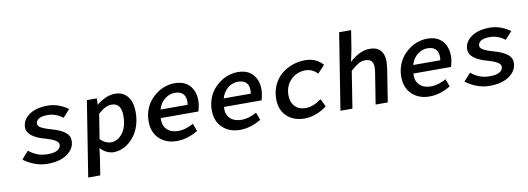

<svg xmlns="http://www.w3.org/2000/svg" viewBox="-67 -1158 4932 1795"><g transform="rotate(-10 2398.5 -260.0)"><path d="M300.8 13.2Q236.3 13.2 177.5 -9.3Q118.7 -31.7 73.2 -66.9L138.2 -140.1Q177.2 -107.9 220 -91.6Q262.7 -75.2 317.9 -75.2Q378.4 -75.2 409.7 -94.2Q440.9 -113.3 440.9 -144Q440.9 -168 409.2 -187Q377.4 -206.1 309.1 -225.1Q238.8 -244.1 194.3 -277.8Q149.9 -311.5 149.9 -358.9Q149.9 -429.2 215.8 -476.1Q281.7 -522.9 392.1 -522.9Q447.8 -522.9 497.8 -503.9Q547.9 -484.9 585.9 -456.1L521 -384.8Q453.6 -436 378.9 -436Q319.3 -436 292.7 -418.5Q266.1 -400.9 266.1 -373Q266.1 -360.4 275.1 -349.6Q284.2 -338.9 302.7 -329.6Q321.3 -320.3 341.6 -313.2Q361.8 -306.2 392.1 -297.9Q473.6 -274.4 515.9 -242.7Q558.1 -210.9 558.1 -161.1Q558.1 -87.4 488.3 -37.1Q418.5 13.2 300.8 13.2Z M650.4 205.1 763.7 -509.8H857.4L856.4 -451.2H859.4Q897.5 -483.4 942.9 -503.2Q988.3 -522.9 1029.8 -522.9Q1108.9 -522.9 1151.4 -468.8Q1193.8 -414.6 1193.8 -319.8Q1193.8 -259.3 1178.5 -205.6Q1163.1 -151.9 1137 -112.5Q1110.8 -73.2 1076.7 -44.4Q1042.5 -15.6 1004.2 -1.2Q965.8 13.2 926.8 13.2Q893.1 13.2 859.9 -3.2Q826.7 -19.5 801.8 -48.8L790.5 42L764.6 205.1ZM917.5 -82Q983.9 -82 1029.3 -143.1Q1074.7 -204.1 1074.7 -307.1Q1074.7 -428.2 982.4 -428.2Q923.3 -428.2 854.5 -363.8L817.4 -130.9Q839.8 -106 866.7 -94Q893.6 -82 917.5 -82Z M1527.3 13.2Q1425.8 13.2 1361.6 -47.9Q1297.4 -108.9 1297.4 -212.9Q1297.4 -268.6 1314.7 -318.4Q1332 -368.2 1361.8 -404.8Q1391.6 -441.4 1429.9 -468.5Q1468.3 -495.6 1511.2 -509.3Q1554.2 -522.9 1597.2 -522.9Q1689.9 -522.9 1739.5 -468.5Q1789.1 -414.1 1789.1 -324.2Q1789.1 -283.7 1772.5 -224.1H1415Q1409.2 -154.8 1448.7 -116Q1488.3 -77.1 1557.1 -77.1Q1625 -77.1 1701.2 -119.1L1728 -46.9Q1627.4 13.2 1527.3 13.2ZM1426.3 -303.2H1684.1Q1693.8 -365.2 1668.2 -399.7Q1642.6 -434.1 1584 -434.1Q1532.7 -434.1 1488.8 -399.4Q1444.8 -364.7 1426.3 -303.2Z M2127 13.2Q2025.4 13.2 1961.2 -47.9Q1897 -108.9 1897 -212.9Q1897 -268.6 1914.3 -318.4Q1931.6 -368.2 1961.4 -404.8Q1991.2 -441.4 2029.5 -468.5Q2067.9 -495.6 2110.8 -509.3Q2153.8 -522.9 2196.8 -522.9Q2289.6 -522.9 2339.1 -468.5Q2388.7 -414.1 2388.7 -324.2Q2388.7 -283.7 2372.1 -224.1H2014.6Q2008.8 -154.8 2048.3 -116Q2087.9 -77.1 2156.7 -77.1Q2224.6 -77.1 2300.8 -119.1L2327.6 -46.9Q2227.1 13.2 2127 13.2ZM2025.9 -303.2H2283.7Q2293.5 -365.2 2267.8 -399.7Q2242.2 -434.1 2183.6 -434.1Q2132.3 -434.1 2088.4 -399.4Q2044.4 -364.7 2025.9 -303.2Z M2741.2 13.2Q2636.7 13.2 2572.5 -46.9Q2508.3 -106.9 2508.3 -211.9Q2508.3 -283.2 2535.6 -342.8Q2563 -402.3 2608.9 -441.2Q2654.8 -480 2713.1 -501.5Q2771.5 -522.9 2834.5 -522.9Q2941.9 -522.9 3004.4 -450.2L2937.5 -377.9Q2887.7 -429.2 2824.2 -429.2Q2740.2 -429.2 2683.8 -371.8Q2627.4 -314.5 2627.4 -226.1Q2627.4 -159.7 2665 -120.4Q2702.6 -81.1 2766.6 -81.1Q2836.9 -81.1 2916.5 -138.2L2952.6 -64.9Q2904.8 -27.8 2849.4 -7.3Q2793.9 13.2 2741.2 13.2Z M3081.1 0 3196.3 -725.1H3310.1L3281.2 -543.9L3257.8 -433.1Q3356 -522.9 3448.2 -522.9Q3611.3 -522.9 3580.1 -315.9L3530.3 0H3415L3462.9 -300.8Q3473.1 -364.7 3456.3 -394.8Q3439.5 -424.8 3390.1 -424.8Q3355.5 -424.8 3325.4 -407.5Q3295.4 -390.1 3250 -349.1L3194.8 0Z M3925.8 13.2Q3824.2 13.2 3760 -47.9Q3695.8 -108.9 3695.8 -212.9Q3695.8 -268.6 3713.1 -318.4Q3730.5 -368.2 3760.3 -404.8Q3790 -441.4 3828.4 -468.5Q3866.7 -495.6 3909.7 -509.3Q3952.6 -522.9 3995.6 -522.9Q4088.4 -522.9 4137.9 -468.5Q4187.5 -414.1 4187.5 -324.2Q4187.5 -283.7 4170.9 -224.1H3813.5Q3807.6 -154.8 3847.2 -116Q3886.7 -77.1 3955.6 -77.1Q4023.4 -77.1 4099.6 -119.1L4126.5 -46.9Q4025.9 13.2 3925.8 13.2ZM3824.7 -303.2H4082.5Q4092.3 -365.2 4066.7 -399.7Q4041 -434.1 3982.4 -434.1Q3931.2 -434.1 3887.2 -399.4Q3843.3 -364.7 3824.7 -303.2Z M4498 13.2Q4433.6 13.2 4374.8 -9.3Q4315.9 -31.7 4270.5 -66.9L4335.4 -140.1Q4374.5 -107.9 4417.2 -91.6Q4460 -75.2 4515.1 -75.2Q4575.7 -75.2 4606.9 -94.2Q4638.2 -113.3 4638.2 -144Q4638.2 -168 4606.4 -187Q4574.7 -206.1 4506.3 -225.1Q4436 -244.1 4391.6 -277.8Q4347.2 -311.5 4347.2 -358.9Q4347.2 -429.2 4413.1 -476.1Q4479 -522.9 4589.4 -522.9Q4645 -522.9 4695.1 -503.9Q4745.1 -484.9 4783.2 -456.1L4718.3 -384.8Q4650.9 -436 4576.2 -436Q4516.6 -436 4490 -418.5Q4463.4 -400.9 4463.4 -373Q4463.4 -360.4 4472.4 -349.6Q4481.4 -338.9 4500 -329.6Q4518.6 -320.3 4538.8 -313.2Q4559.1 -306.2 4589.4 -297.9Q4670.9 -274.4 4713.1 -242.7Q4755.4 -210.9 4755.4 -161.1Q4755.4 -87.4 4685.5 -37.1Q4615.7 13.2 4498 13.2Z"/></g></svg>

Font: Office Code Pro Medium Italic
Style: Regular
Weight: 500
Italic angle: -9°
Designer: Nathan Rutzky & Paul D. Hunt
Foundry: Adobe Systems Incorporated
Version: Version 1.004;PS 001.004;hotconv 1.0.70;makeotf.lib2.5.58329